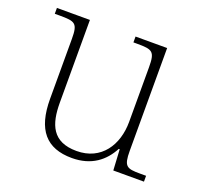

<svg xmlns="http://www.w3.org/2000/svg" viewBox="-101 -649 807 771"><g transform="rotate(20 302.5 -263.0)"><path d="M279 10C363 10 414 -32 444 -89H448L453 0H584V-25H558C501 -25 488 -30 488 -97V-536H353V-511H368C435 -511 446 -506 446 -438V-205C446 -107 393 -23 287 -23C183 -23 158 -90 158 -183V-536H17V-511H38C105 -511 116 -506 116 -439V-184C116 -51 170 10 279 10Z"/></g></svg>

Font: Noto Serif Telugu ExtraLight
Style: Regular
Weight: 200
Designer: Jelle Bosma - Monotype Design Team
Foundry: Monotype Imaging Inc.
Version: Version 2.005